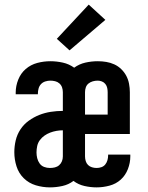

<svg xmlns="http://www.w3.org/2000/svg" viewBox="-20 -803 640 831"><path d="M196 8Q165 8 135 -1Q105 -10 83 -31.5Q61 -53 51.5 -83Q42 -113 42 -144Q42 -170 48 -195.5Q54 -221 68.5 -243Q83 -265 104.5 -280.5Q126 -296 150 -305.5Q174 -315 200 -319Q226 -323 252 -323V-404Q252 -415 248.5 -425Q245 -435 237 -442Q229 -449 218.5 -451.5Q208 -454 198 -454Q187 -454 176 -450.5Q165 -447 157.5 -439Q150 -431 147 -420Q144 -409 144 -398Q144 -397 144 -396.5Q144 -396 144 -395H48Q48 -397 48 -399Q48 -401 48 -403Q48 -431 59 -458.5Q70 -486 91.5 -504.5Q113 -523 141 -530.5Q169 -538 198 -538Q225 -538 252 -532Q279 -526 301 -510Q323 -526 349.5 -532Q376 -538 403 -538Q422 -538 440 -535Q458 -532 474.5 -524.5Q491 -517 504.5 -504Q518 -491 526.5 -475Q535 -459 538.5 -440.5Q542 -422 542 -404V-223H348V-126Q348 -116 351 -106Q354 -96 361 -89Q368 -82 378 -79Q388 -76 398 -76Q409 -76 419 -79.5Q429 -83 435.5 -91Q442 -99 445 -109.5Q448 -120 448 -131Q448 -131 448 -132Q448 -133 448 -134H544Q544 -132 544 -130Q544 -128 544 -126Q544 -98 533.5 -71Q523 -44 502.5 -25.5Q482 -7 454 0.5Q426 8 398 8Q372 8 345.5 2Q319 -4 298 -20Q277 -4 250 2Q223 8 196 8ZM446 -307V-404Q446 -413 444 -422.5Q442 -432 436 -439.5Q430 -447 421 -450.5Q412 -454 403 -454Q392 -454 381.5 -451Q371 -448 363 -441.5Q355 -435 351.5 -425Q348 -415 348 -404V-307ZM196 -76Q207 -76 217.5 -78.5Q228 -81 236 -88Q244 -95 248 -105Q252 -115 252 -126V-239Q238 -239 224 -236.5Q210 -234 197 -229Q184 -224 172.5 -216Q161 -208 152.5 -196.5Q144 -185 141 -171Q138 -157 138 -143Q138 -131 141 -118.5Q144 -106 151.5 -95.5Q159 -85 171 -80.5Q183 -76 196 -76ZM281 -585 226 -635 364 -783 436 -717Z"/></svg>

Font: Iosevka Curly Medium Extended
Style: Regular
Weight: 500
Width: 7
Monospace: yes
Designer: Belleve Invis
Foundry: Belleve Invis
Version: Version 11.1.0; ttfautohint (v1.8.3)